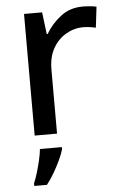

<svg xmlns="http://www.w3.org/2000/svg" viewBox="-54 -587 530 846"><g transform="rotate(-5 210.5 -163.5)"><path d="M344 -548Q358 -548 375.5 -546.5Q393 -545 405 -542L394 -450Q382 -453 367 -455Q352 -457 338 -457Q298 -457 262 -436Q226 -415 204.5 -376.5Q183 -338 183 -284V0H84V-538H164L176 -441H180Q206 -485 247 -516.5Q288 -548 344 -548ZM199 70Q194 89 181.5 116Q169 143 153 170.5Q137 198 119 221H63V209Q71 191 79 164.5Q87 138 93.5 110Q100 82 102 61H199Z"/></g></svg>

Font: Noto Sans New Tai Lue Medium
Style: Regular
Weight: 500
Version: Version 2.003